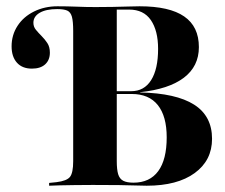

<svg xmlns="http://www.w3.org/2000/svg" viewBox="-20 -591 717 611"><path d="M271.8 -2.4Q242.7 -2.4 217.3 -2Q191.9 -1.6 171.4 -1.2Q150.8 -0.8 136.3 0V-8.9L159.7 -11.3Q192.7 -15.3 202.8 -28.2Q212.9 -41.1 212.9 -78.2V-492.7Q212.9 -522.6 208.9 -537.5Q204.8 -552.4 194 -557.3Q183.1 -562.1 162.1 -562.1Q126.6 -562.1 106.5 -550.4Q86.3 -538.7 86.3 -518.5Q86.3 -505.6 94.4 -496Q102.4 -486.3 112.5 -476.2Q122.6 -466.1 130.6 -454Q138.7 -441.9 138.7 -423.4Q138.7 -400 123.8 -386.3Q108.9 -372.6 81.5 -372.6Q50.8 -372.6 33.9 -391.5Q16.9 -410.5 16.9 -443.5Q16.9 -479.8 35.9 -508.9Q54.8 -537.9 88.3 -554.4Q121.8 -571 162.9 -571Q192.7 -571 223 -569.8Q253.2 -568.5 285.5 -568.5H281.5Q311.3 -568.5 337.9 -569Q364.5 -569.4 386.7 -570.2Q408.9 -571 424.2 -571Q519.4 -571 566.1 -538.7Q612.9 -506.5 612.9 -441.1Q612.9 -379.8 564.9 -343.5Q516.9 -307.3 425.8 -297.6V-296.8Q540.3 -294.4 597.6 -258.1Q654.8 -221.8 654.8 -149.2Q654.8 -80.6 599.6 -40.3Q544.4 0 446.8 0Q431.5 0 410.5 -0.8Q389.5 -1.6 358.5 -2Q327.4 -2.4 279.8 -2.4ZM404.8 -9.7Q456.5 -9.7 483.5 -46.4Q510.5 -83.1 510.5 -154Q510.5 -221 482.3 -256.5Q454 -291.9 399.2 -291.9H312.9V-300.8H397.6Q438.7 -300.8 460.9 -335.9Q483.1 -371 483.1 -435.5Q483.1 -493.5 460.1 -527Q437.1 -560.5 391.1 -560.5H351.6V-78.2Q351.6 -51.6 356 -36.7Q360.5 -21.8 372.2 -15.7Q383.9 -9.7 404.8 -9.7Z"/></svg>

Font: Playfair 144pt SemiCondensed ExtraBold
Style: Regular
Weight: 800
Width: 4
Designer: Claus Eggers Sørensen
Foundry: Claus Eggers Sørensen
Version: Version 2.203